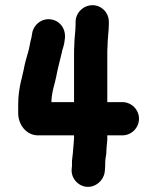

<svg xmlns="http://www.w3.org/2000/svg" viewBox="-20 -637 605 739"><path d="M271 -553V-545C271 -516 266 -492 266 -463C265 -453 265 -440 265 -425V-244H178C178 -271 185 -297 191 -319L196 -340C202 -374 211 -404 219 -439C219 -441 219 -443 220 -444C223 -453 225 -461 227 -469L229 -483C236 -523 213 -556 178 -562C141 -569 109 -541 104 -510L101 -492C95 -473 94 -453 87 -432C81 -413 75 -390 71 -368L66 -346C65 -339 63 -333 61 -326C55 -300 50 -268 50 -237V-202C50 -157 81 -116 127 -116H265V-105C264 -96 264 -87 263 -78L261 -56C261 -44 256 -20 257 -8V2L256 12C252 48 280 79 313 82C349 85 379 57 383 25L384 15C385 6 385 -4 385 -13C385 -22 388 -39 389 -45L390 -67C391 -78 392 -88 393 -99V-116H451C486 -116 515 -145 515 -180C515 -215 486 -244 451 -244H393V-425C393 -440 393 -452 394 -462C394 -487 399 -519 399 -545V-553C399 -588 371 -617 336 -617C301 -617 271 -588 271 -553Z"/></svg>

Font: Electronic
Style: SuThk
Weight: 900
Version: Version 1.011